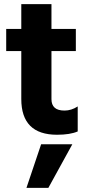

<svg xmlns="http://www.w3.org/2000/svg" viewBox="-20 -647 426 929"><path d="M214 262H108L179 51H330ZM256 5Q83 5 83 -168V-400H10V-507H83V-627H229V-507H347V-400H229V-167Q229 -140 244.5 -126Q260 -112 292.5 -112Q325 -112 356 -132V-11Q319 5 256 5Z"/></svg>

Font: Hind Mysuru
Style: Bold
Weight: 700
Designer: Manushi Parikh, Hitesh Malaviya
Foundry: Indian Type Foundry
Version: Version 0.703;PS 1.0;hotconv 1.0.86;makeotf.lib2.5.63406